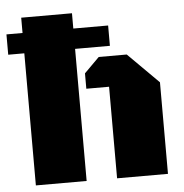

<svg xmlns="http://www.w3.org/2000/svg" viewBox="-69 -763 779 813"><g transform="rotate(-5 320.0 -356.5)"><path d="M50.8 -561.5H-17.6V-647.9H50.8V-712.9H266.6V-647.9H414.6V-561.5H266.6V0H50.8ZM396 -389.2H299.3V-454.6L363.3 -518.6H482.4L612.3 -389.2V0H396Z"/></g></svg>

Font: Black Ops One [rus by aLiNcE]
Style: Regular
Weight: 400
Designer: James Grieshaber
Foundry: James Grieshaber
Version: Version 1.002;May 25, 2024;FontCreator 13.0.0.2680 64-bit